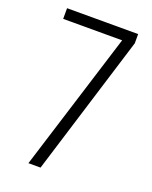

<svg xmlns="http://www.w3.org/2000/svg" viewBox="-135 -788 682 863"><g transform="rotate(20 205.5 -357.0)"><path d="M316 -663 109 0H167L374 -670V-714H34V-663Z"/></g></svg>

Font: Noto Sans Devanagari ExtraCondensed Light
Style: Regular
Weight: 300
Width: 2
Designer: Jelle Bosma - Monotype Design Team
Foundry: Monotype Imaging Inc.
Version: Version 2.004